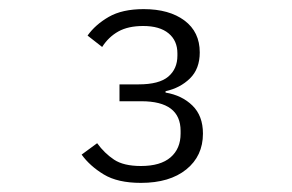

<svg xmlns="http://www.w3.org/2000/svg" viewBox="-20 -724 640 421"><path d="M284 -539Q329 -539 349 -556Q369 -573 369 -602V-607Q369 -635 349.5 -651Q330 -667 294 -667Q261 -667 239.5 -655Q218 -643 204 -621L172 -646Q189 -670 218.5 -687Q248 -704 295 -704Q351 -704 384.5 -679Q418 -654 418 -609Q418 -573 396.5 -552Q375 -531 343 -524V-521Q379 -515 402 -492.5Q425 -470 425 -431Q425 -382 388.5 -352.5Q352 -323 289 -323Q238 -323 207.5 -341.5Q177 -360 159 -385L193 -410Q209 -388 230 -374Q251 -360 289 -360Q332 -360 354 -379Q376 -398 376 -431V-437Q376 -502 290 -502H242V-539Z"/></svg>

Font: IBM Plex Mono Light
Style: Regular
Weight: 300
Monospace: yes
Designer: Mike Abbink, Paul van der Laan, Pieter van Rosmalen
Foundry: Bold Monday
Version: Version 2.3